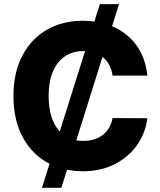

<svg xmlns="http://www.w3.org/2000/svg" viewBox="-20 -817 774 927"><path d="M219.2 -26.4Q137.7 -67.9 91.3 -151.6Q44.9 -235.4 44.9 -353.5Q44.9 -467.3 88.4 -549.3Q131.8 -631.3 207.8 -674.1Q283.7 -716.8 378.9 -716.8Q406.7 -716.8 435.5 -712.9L461.9 -796.9H554.7L521 -690.4Q593.3 -660.2 637.9 -599.4Q682.6 -538.6 691.4 -452.1H523.4Q519.5 -481 507.1 -503.9Q494.6 -526.9 474.6 -542L348.6 -139.6Q364.3 -136.7 381.8 -136.7Q439 -136.7 476.6 -166Q514.2 -195.3 523.4 -247.1L691.4 -246.1Q684.1 -180.7 645.5 -122.1Q606.9 -63.5 538.6 -26.9Q470.2 9.8 378.9 9.8Q339.8 9.8 303.7 2.4L276.4 89.8H182.6ZM268.6 -182.1 390.6 -570.3H382.8Q330.6 -570.3 293 -544.7Q255.4 -519 235.1 -470.5Q214.8 -421.9 214.8 -353.5Q214.8 -296.4 228.8 -252.9Q242.7 -209.5 268.6 -182.1Z"/></svg>

Font: Pretendard Std ExtraBold
Style: Regular
Weight: 800
Designer: Base glyphs from Inter by Rasmus Andersson; Hangeul glyphs from Noto Sans CJK(Source Han Sans) by Jang Soo-young and Kan
Foundry: Kil Hyung-jin
Version: Version 1.309